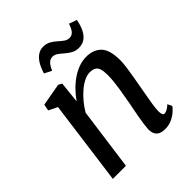

<svg xmlns="http://www.w3.org/2000/svg" viewBox="-215 -895 1032 1032"><g transform="rotate(-45 301.0 -379.0)"><path d="M207 -432.5Q226.5 -460 249.8 -484Q273 -508 299.8 -526.5Q326.5 -545 355 -555.2Q383.5 -565.5 413.5 -565.5Q466.5 -565.5 498 -533.8Q529.5 -502 529.5 -422.5Q529.5 -401 525.2 -370.2Q521 -339.5 515.2 -306.5Q509.5 -273.5 504.5 -246.5Q500.5 -221 494.8 -191.8Q489 -162.5 485 -134.5Q481 -106.5 480 -84Q480 -67 483.8 -59.2Q487.5 -51.5 494 -51.5Q503.5 -51.5 514.8 -57.2Q526 -63 541 -76.5L553 -51Q549.5 -44.5 533.8 -29.5Q518 -14.5 493.8 -2.2Q469.5 10 438.5 10Q414.5 10 400 2.2Q385.5 -5.5 379 -20Q372.5 -34.5 373 -55Q374 -70 376.5 -89.8Q379 -109.5 383 -132Q387 -154.5 391.5 -177.5Q396 -200.5 400 -221Q403.5 -242.5 408 -266.8Q412.5 -291 416.5 -316.5Q420.5 -342 423 -366.8Q425.5 -391.5 425.5 -413Q425.5 -444 419.8 -461.2Q414 -478.5 401.2 -485.8Q388.5 -493 367 -493Q347 -493 324.2 -482Q301.5 -471 278.8 -451.8Q256 -432.5 235 -407.5Q214 -382.5 198 -355L149.5 0H50L114.5 -481.5L64.5 -506L71.5 -542.5L199.5 -565.5L220 -554.5ZM189 -662.5Q199.5 -697.5 214 -720.8Q228.5 -744 247 -755.8Q265.5 -767.5 286 -767.5Q311.5 -767.5 329.5 -757.2Q347.5 -747 362 -733.8Q376.5 -720.5 390.8 -710.2Q405 -700 422 -700Q438 -700 450.2 -712.2Q462.5 -724.5 473 -756.5L517.5 -740.5Q509.5 -700 495.5 -674.8Q481.5 -649.5 462.5 -638Q443.5 -626.5 419 -626.5Q395.5 -626.5 377.2 -636.8Q359 -647 344 -660.2Q329 -673.5 314.8 -683.8Q300.5 -694 285 -694Q268 -694 255.2 -681.8Q242.5 -669.5 230 -641.5Z"/></g></svg>

Font: Merriweather 24pt
Style: Italic
Weight: 400
Italic angle: -7.8°
Designer: Eben Sorkin
Foundry: Eben Sorkin
Version: Version 2.101